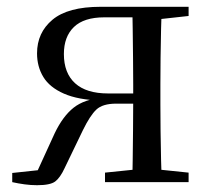

<svg xmlns="http://www.w3.org/2000/svg" viewBox="-20 -536 619 565"><path d="M276 -516H535V-489L426 -477L412 -485H287Q227 -485 197.5 -456.5Q168 -428 168 -377Q168 -321 201 -291Q234 -261 298 -261H412V-231H322Q282 -231 263.5 -213.5Q245 -196 224 -153L170 -41Q157 -13 142.5 -2Q128 9 89 9Q71 9 52.5 6.5Q34 4 16 0V-27L128 -39L82 -15L141 -144Q165 -194 196.5 -219Q228 -244 283 -249L278 -240Q210 -242 168 -260.5Q126 -279 107.5 -309.5Q89 -340 89 -379Q89 -440 134.5 -478Q180 -516 276 -516ZM369 0Q370 -24 370.5 -65.5Q371 -107 371.5 -154Q372 -201 372 -240V-288Q372 -322 371.5 -366Q371 -410 370.5 -451Q370 -492 369 -516H456Q455 -492 454 -451Q453 -410 452.5 -366Q452 -322 452 -288V-229Q452 -194 452.5 -150Q453 -106 454 -65Q455 -24 456 0ZM289 0V-28L396 -39H429L535 -28V0Z"/></svg>

Font: Noto Serif SC
Style: Regular
Weight: 400
Designer: Ryoko NISHIZUKA 西塚涼子 (kana & ideographs); Frank Grießhammer (Latin, Greek & Cyrillic); Wenlong ZHANG 张文龙 (bopomofo); San
Foundry: Adobe
Version: Version 2.002-H1;hotconv 1.1.0;makeotfexe 2.6.0